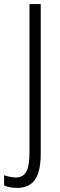

<svg xmlns="http://www.w3.org/2000/svg" viewBox="-67 -734 292 938"><path d="M15 184C95 184 132 135 132 15V-714H77V8C77 93 61 133 10 133C-10 133 -29 128 -47 122V172C-29 180 -8 184 15 184Z"/></svg>

Font: Noto Sans Thai Looped ExtraCondensed Light
Style: Regular
Weight: 300
Width: 2
Designer: Sasikarn Vongin, Ben Mitchell
Foundry: The Fontpad Ltd
Version: Version 1.001